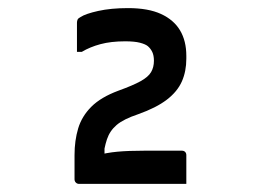

<svg xmlns="http://www.w3.org/2000/svg" viewBox="-20 -816 640 474"><path d="M440 -362Q438 -362 418 -362Q398 -362 369 -362Q340 -362 307.5 -362Q275 -362 246 -362Q217 -362 197.5 -362Q178 -362 175 -362Q172 -362 169.5 -363.5Q167 -365 165.5 -367.5Q164 -370 164 -373V-433Q164 -469 173 -499Q182 -529 205.5 -552.5Q229 -576 272 -592Q308 -605 327 -615.5Q346 -626 353 -638Q360 -650 360 -666Q360 -679 356 -687.5Q352 -696 345 -702Q339 -707 325.5 -710.5Q312 -714 289 -714Q254 -714 228 -707Q202 -700 182 -688H170Q170 -692 170 -702.5Q170 -713 170 -725Q170 -737 170 -746.5Q170 -756 170 -760Q170 -764 171.5 -767.5Q173 -771 179 -774Q191 -782 222.5 -789Q254 -796 296 -796Q346 -796 377.5 -781.5Q409 -767 424.5 -741Q440 -715 440 -678V-671Q440 -640 429 -615Q418 -590 392 -570Q366 -550 321 -534Q285 -522 268 -507.5Q251 -493 244 -472Q237 -451 233 -418L238 -481V-408L217 -432Q243 -439 270 -441.5Q297 -444 337 -444H429Q434 -444 437 -441Q440 -438 440 -433Q440 -429 440 -419.5Q440 -410 440 -398Q440 -386 440 -376Q440 -366 440 -362Z"/></svg>

Font: Recursive Monospace Medium
Style: Regular
Weight: 500
Version: Version 1.047